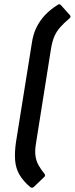

<svg xmlns="http://www.w3.org/2000/svg" viewBox="-20 -729 351 901"><path d="M122 149Q89 121 71.5 91Q54 61 51 23.5Q48 -14 55 -62L129 -524Q135 -568 151.5 -601Q168 -634 192.5 -659.5Q217 -685 249 -705Q254 -709 258 -709Q262 -709 265 -706L308 -658Q315 -649 305 -642Q279 -620 262 -600.5Q245 -581 235 -558Q225 -535 219 -498L149 -57Q143 -22 146.5 2.5Q150 27 161 46.5Q172 66 189 87Q195 95 187 102L138 149Q134 152 130 152Q126 152 122 149Z"/></svg>

Font: Sofia Sans SemiBold
Style: Italic
Weight: 600
Italic angle: -9°
Designer: Botio Nikoltchev, Ani Petrova
Foundry: lettersoup
Version: Version 4.100-B